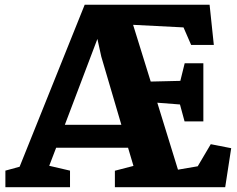

<svg xmlns="http://www.w3.org/2000/svg" viewBox="-20 -778 986 798"><path d="M2.4 0H271V-68.8L184.6 -88.9L213.4 -164.1H512.2L534.7 -88.4L457.5 -68.4V0H916L940.9 -162.1L856 -178.7L801.8 -86.9L719.7 -72.8L633.8 -351.1L728 -343.8L747.1 -273.4H825.2V-515.1H747.6L729.5 -441.9L606.4 -439L533.2 -674.8L742.7 -664.1L774.4 -591.3H868.7L851.1 -758.3H332L61.5 -85L2.4 -68.8ZM249.5 -259.3 384.8 -616.2 400.9 -543 484.4 -259.3Z"/></svg>

Font: Merriweather
Style: Heavy
Weight: 900
Designer: Eben Sorkin ( eben@eyebytes.com )
Foundry: Sorkin Type Co.
Version: Version 1.003